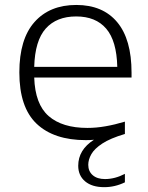

<svg xmlns="http://www.w3.org/2000/svg" viewBox="-20 -570 614 794"><path d="M411 204Q360.5 204 332 180Q303.5 156 303.5 115.5Q303.5 49.5 368.5 8Q352.5 9.5 335 9.5Q203 9.5 131.5 -58.2Q60 -126 60 -270.5Q60 -408.5 122.8 -479Q185.5 -549.5 295.5 -549.5Q405 -549.5 464.5 -478.5Q524 -407.5 524 -269.5V-249.5H121.5Q125 -139 181.2 -90Q237.5 -41 341.5 -41Q378 -41 416.5 -47.8Q455 -54.5 496.5 -67V-16Q436 2 403.2 23.5Q370.5 45 357.8 67.5Q345 90 345 111.5Q345 138.5 363.5 154.5Q382 170.5 414 170.5Q455 170.5 496.5 149V184Q455.5 204 411 204ZM295 -502Q214 -502 169.2 -452Q124.5 -402 121.5 -293.5H465Q462.5 -401 419.2 -451.5Q376 -502 295 -502Z"/></svg>

Font: Encode Sans Expanded Light
Style: Regular
Weight: 300
Width: 7
Designer: Multiple Designers
Foundry: Impallari Type
Version: Version 3.000; ttfautohint (v1.8.3) -l 8 -r 50 -G 200 -x 14 